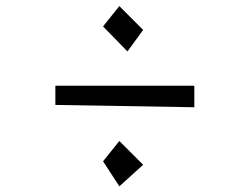

<svg xmlns="http://www.w3.org/2000/svg" viewBox="-20 -664 845 645"><path d="M166 -311.5V-376H632.8V-303.7ZM460.9 -563.5 408.2 -491.2 326.2 -575.2 380.9 -643.6ZM460.9 -110.4 380.9 -38.1 326.2 -122.1 380.9 -190.4Z"/></svg>

Font: Poor Story
Style: Regular
Weight: 400
Designer: YoonDesign Inc.
Foundry: YoonDesign Inc.
Version: Version 3.00